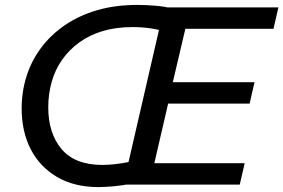

<svg xmlns="http://www.w3.org/2000/svg" viewBox="-20 -750 1151 780"><path d="M380 10Q281 10 211 -31.5Q141 -73 104.5 -144.5Q68 -216 68 -309Q68 -378 88 -441Q108 -504 147.5 -556.5Q187 -609 244 -648Q301 -687 374.5 -708.5Q448 -730 538 -730Q576 -730 614.5 -726.5Q653 -723 676 -716L653 -618Q636 -628 597.5 -634Q559 -640 518 -640Q452 -640 398 -624Q344 -608 302.5 -578Q261 -548 232.5 -507.5Q204 -467 190 -417.5Q176 -368 176 -314Q176 -209 230 -144.5Q284 -80 396 -80Q420 -80 446.5 -83Q473 -86 496.5 -90.5Q520 -95 534 -102L512 -4Q482 3 445 6.5Q408 10 380 10ZM481 0 647 -720H1111L1091 -633H733L682 -416H1014L994 -329H663L607 -87H974L954 0Z"/></svg>

Font: Instrument Sans Medium
Style: Italic
Weight: 500
Italic angle: -13°
Designer: Rodrigo Fuenzalida
Foundry: fragTYPE
Version: Version 1.000;gftools[0.9.28]